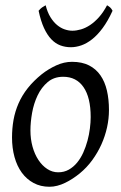

<svg xmlns="http://www.w3.org/2000/svg" viewBox="-20 -693 462 733"><path d="M326.2 -246.1Q326.2 -320.8 298.8 -360.4Q271.5 -399.9 221.2 -399.9Q186 -399.9 162.1 -379.6Q138.2 -359.4 123.5 -328.6Q108.9 -297.9 102.5 -262Q96.2 -226.1 96.2 -194.8Q96.2 -162.1 104.2 -133.1Q112.3 -104 126.7 -82.3Q141.1 -60.5 160.4 -47.9Q179.7 -35.2 202.1 -35.2Q224.6 -35.2 242.4 -45.2Q260.3 -55.2 274.2 -72Q288.1 -88.9 297.9 -110.6Q307.6 -132.3 314 -155.8Q320.3 -179.2 323.2 -202.6Q326.2 -226.1 326.2 -246.1ZM396 -272.9Q396 -240.2 388.7 -206.8Q381.3 -173.3 367.2 -141.8Q353 -110.4 332.3 -81.8Q311.5 -53.2 284.2 -30.8Q271.5 -20.5 257.3 -11.2Q243.2 -2 228.5 5.1Q213.9 12.2 198.7 16.1Q183.6 20 168.9 20Q134.8 20 108.2 5.6Q81.5 -8.8 63.2 -33.9Q44.9 -59.1 35.4 -93.5Q25.9 -127.9 25.9 -168Q25.9 -203.1 31.7 -235.6Q37.6 -268.1 50.8 -298.3Q64 -328.6 85.9 -356.4Q107.9 -384.3 140.1 -410.2Q165 -429.7 194.8 -443.4Q224.6 -457 254.9 -457Q293 -457 319.8 -443.4Q346.7 -429.7 363.5 -405.3Q380.4 -380.9 388.2 -347.2Q396 -313.5 396 -272.9ZM409.7 -651.9Q391.6 -612.3 371.8 -585.7Q352.1 -559.1 331.5 -543Q311 -526.9 290.5 -519.8Q270 -512.7 250.5 -512.7Q229 -512.7 210.2 -519.8Q191.4 -526.9 175.8 -543.2Q160.2 -559.6 147.9 -586.2Q135.7 -612.8 127.4 -651.9Q134.3 -660.2 140.6 -664.6Q147 -668.9 154.3 -672.9Q161.1 -646 172.6 -627.4Q184.1 -608.9 198 -597.4Q211.9 -585.9 227.1 -580.8Q242.2 -575.7 256.3 -575.7Q271.5 -575.7 289.1 -580.8Q306.6 -585.9 324 -597.4Q341.3 -608.9 357.9 -627.4Q374.5 -646 388.7 -672.9Q395.5 -668.9 400.1 -665Q404.8 -661.1 409.7 -651.9Z"/></svg>

Font: Gentium Plus Eur
Style: Italic
Weight: 400
Italic angle: -8°
Designer: J. Victor Gaultney, Annie Olsen, Iska Routamaa, Becca Hirsbrunner
Foundry: SIL International
Version: Version 5.000